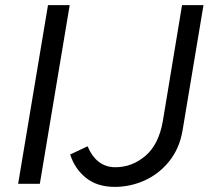

<svg xmlns="http://www.w3.org/2000/svg" viewBox="-20 -720 825 752"><path d="M168 -700H253L136 0H51ZM255 -115 323 -147Q358 -65 432 -65Q497 -65 549.5 -109.5Q602 -154 618 -247L693 -700H777L695 -209Q683 -138 642.5 -88Q602 -38 546 -13Q490 12 430 12Q360 12 316 -24Q272 -60 255 -115Z"/></svg>

Font: Oak Sans
Style: Italic
Weight: 400
Italic angle: -9.49998°
Foundry: Erik Kennedy, Walven
Version: Version 1.000